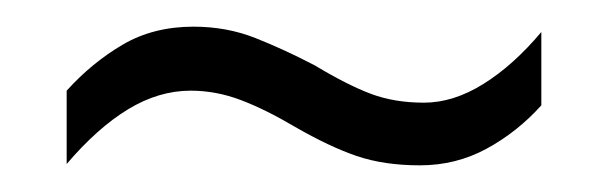

<svg xmlns="http://www.w3.org/2000/svg" viewBox="-20 -426 454 144"><path d="M201 -331Q179 -344 160.5 -351Q142 -358 123 -358Q99 -358 76 -344Q53 -330 30 -303V-358Q49 -379 72 -392.5Q95 -406 125 -406Q150 -406 171.5 -397.5Q193 -389 216 -377Q241 -362 258.5 -355.5Q276 -349 298 -349Q320 -349 342.5 -363Q365 -377 386 -402V-347Q368 -327 345 -314.5Q322 -302 295 -302Q268 -302 247.5 -309Q227 -316 201 -331Z"/></svg>

Font: Noto Sans Sinhala UI ExtraCondensed Light
Style: Regular
Weight: 300
Width: 2
Designer: Jelle Bosma - Monotype Design Team
Foundry: Monotype Imaging Inc.
Version: Version 2.006; ttfautohint (v1.8.4.7-5d5b)